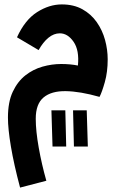

<svg xmlns="http://www.w3.org/2000/svg" viewBox="-20 -461 543 870"><path d="M71 389Q43 284 29.5 203.5Q16 123 16 72Q16 1 38 -45.5Q60 -92 95 -119.5Q130 -147 172.5 -159Q215 -171 257 -171Q299 -171 333 -164Q340 -233 313.5 -271.5Q287 -310 251 -310Q224 -310 199.5 -290Q175 -270 155 -234L57 -292Q93 -371 148 -406Q203 -441 260 -441Q314 -441 353.5 -419Q393 -397 418.5 -360.5Q444 -324 456 -280Q468 -236 468 -192Q468 -135 455 -89Q442 -43 431 -22Q343 -47 278 -48Q213 -49 177.5 -19.5Q142 10 142 77Q142 132 155.5 208Q169 284 190 358ZM315 203 311 39H373L378 203ZM218 203 213 39H276L280 203Z"/></svg>

Font: Noto Sans Arabic Cond
Style: Bold
Weight: 700
Width: 3
Designer: Monotype Design Team, Nadine Chahine, Nizar Qandah and Khaled Hosny
Foundry: Monotype Imaging Inc.
Version: Version 2.012; ttfautohint (v1.8.4.7-5d5b)